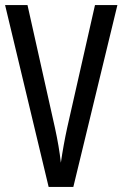

<svg xmlns="http://www.w3.org/2000/svg" viewBox="-20 -734 481 754"><path d="M268 0H171L0 -714H88L196 -231Q212 -158 219 -95Q229 -164 244 -233L353 -714H441Z"/></svg>

Font: Noto Sans UI Cond
Style: Regular
Weight: 400
Width: 3
Designer: Monotype Design Team
Foundry: Monotype Imaging Inc.
Version: Version 1.001